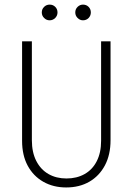

<svg xmlns="http://www.w3.org/2000/svg" viewBox="-20 -804 575 832"><path d="M266.7 8.3Q211.1 8.3 167.7 -16.3Q124.3 -41 100 -86.1Q75.7 -131.2 75.7 -193.8V-625H118.1V-196.5Q118.1 -143.8 137.2 -106.6Q156.2 -69.4 189.9 -50Q223.6 -30.6 268.1 -30.6Q312.5 -30.6 346.5 -49.7Q380.6 -68.8 399.3 -105.6Q418.1 -142.4 418.1 -193.8V-625H459V-196.5Q459 -133.3 434.7 -87.5Q410.4 -41.7 367.4 -16.7Q324.3 8.3 266.7 8.3ZM339.6 -716Q326.4 -716 316.3 -726Q306.2 -736.1 306.2 -750Q306.2 -764.6 316.3 -774.3Q326.4 -784 339.6 -784Q354.2 -784 363.9 -774.3Q373.6 -764.6 373.6 -750Q373.6 -736.1 363.9 -726Q354.2 -716 339.6 -716ZM195.1 -716Q181.2 -716 171.2 -726Q161.1 -736.1 161.1 -750Q161.1 -764.6 171.2 -774.3Q181.2 -784 195.1 -784Q209.7 -784 219.4 -774.3Q229.2 -764.6 229.2 -750Q229.2 -736.1 219.1 -726Q209 -716 195.1 -716Z"/></svg>

Font: Afacad Flux ExtraLight
Style: Regular
Weight: 250
Designer: Kristian Moeller
Foundry: Dicotype
Version: Version 1.100